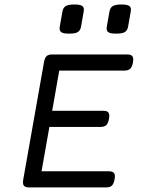

<svg xmlns="http://www.w3.org/2000/svg" viewBox="-20 -817 640 837"><path d="M239.7 -692.9Q239.7 -695.3 240.7 -702.1L252 -765.6Q254.9 -783.2 266.1 -790.3Q277.3 -797.4 304.2 -797.4Q327.1 -797.4 336.4 -792.2Q345.7 -787.1 345.7 -774.9Q345.7 -772.5 344.7 -765.6L333.5 -702.1Q330.6 -684.6 319.6 -677.5Q308.6 -670.4 281.7 -670.4Q258.3 -670.4 249 -675.5Q239.7 -680.7 239.7 -692.9ZM444.8 -692.9Q444.8 -695.3 445.8 -702.1L457 -765.6Q460 -783.2 471.2 -790.3Q482.4 -797.4 509.3 -797.4Q532.2 -797.4 541.5 -792.2Q550.8 -787.1 550.8 -774.9Q550.8 -772.5 549.8 -765.6L538.6 -702.1Q535.6 -684.6 524.7 -677.5Q513.7 -670.4 486.8 -670.4Q463.4 -670.4 454.1 -675.5Q444.8 -680.7 444.8 -692.9ZM561 -557.1Q561 -551.8 559.6 -544.4Q556.2 -525.4 547.6 -517.3Q539.1 -509.3 522.5 -509.3H238.3L207.5 -334H430.7Q443.8 -334 450.2 -328.9Q456.5 -323.7 456.5 -312Q456.5 -306.2 455.1 -298.8Q451.7 -279.8 443.4 -271.7Q435.1 -263.7 418.5 -263.7H195.3L161.1 -70.3H455.1Q468.3 -70.3 474.6 -64.9Q481 -59.6 481 -47.9Q481 -42.5 479.5 -35.2Q476.1 -16.1 467.8 -8.1Q459.5 0 442.9 0H107.4Q93.3 0 86.7 -5.1Q80.1 -10.3 80.1 -22.5Q80.1 -29.3 81.1 -33.2L171.9 -546.4Q175.3 -564.9 183.1 -572.3Q190.9 -579.6 207.5 -579.6H535.2Q548.3 -579.6 554.7 -574.2Q561 -568.8 561 -557.1Z"/></svg>

Font: Courier Prime Sans
Style: Italic
Weight: 400
Italic angle: -10°
Designer: Alan Dague-Greene
Foundry: Quote-Unquote Apps
Version: Version 3.020